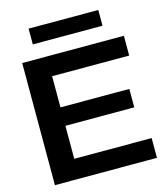

<svg xmlns="http://www.w3.org/2000/svg" viewBox="-131 -1009 950 1107"><g transform="rotate(-15 344.5 -455.5)"><path d="M58 0V-729H665V-611H168L205 -648V-82L168 -118H667V0ZM173 -315V-425H616V-315ZM145 -817V-911H561V-817Z"/></g></svg>

Font: Mona Sans Expanded SemiBold
Style: Regular
Weight: 600
Width: 7
Designer: Deni Anggara
Foundry: GitHub
Version: Version 2.000